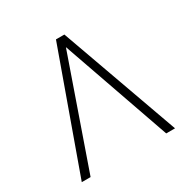

<svg xmlns="http://www.w3.org/2000/svg" viewBox="-164 -876 1004 1023"><g transform="rotate(-30 338.0 -364.0)"><path d="M570.8 0 333.5 -677.7 319.8 -727.5H364.3L625 0ZM342.3 -678.2 105.5 0H51.3L312.5 -727.5H355Z"/></g></svg>

Font: Inter 18pt ExtraLight
Style: Regular
Weight: 250
Designer: Rasmus Andersson
Foundry: rsms
Version: Version 4.001;git-66647c0bb